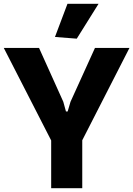

<svg xmlns="http://www.w3.org/2000/svg" viewBox="-30 -993 703 1013"><path d="M240 -252 -10 -740H176L304 -456L318 -405H327L342 -456L471 -740H653L404 -253V0H240ZM260 -798 326 -973H490L375 -789Z"/></svg>

Font: Encode Sans Compressed
Style: ExtraBold
Weight: 800
Designer: Pablo Impallari, Andres Torresi
Foundry: Pablo Impallari, Andres Torresi
Version: Version 1.000; ttfautohint (v1.00) -l 8 -r 50 -G 200 -x 14 -